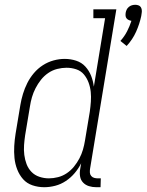

<svg xmlns="http://www.w3.org/2000/svg" viewBox="-20 -774 612 802"><path d="M509 -582 483 -603Q500 -622 511 -643.5Q522 -665 529 -687Q523 -688 517.5 -690.5Q512 -693 508.5 -697.5Q505 -702 504.5 -708Q504 -714 505 -721Q506 -727 509 -733.5Q512 -740 518 -745Q524 -750 531 -752Q538 -754 545 -754Q551 -754 557.5 -752Q564 -750 567.5 -745Q571 -740 572 -733.5Q573 -727 572 -721L570 -707Q563 -674 548.5 -641.5Q534 -609 509 -582ZM165 8Q139 8 115.5 0Q92 -8 76.5 -25.5Q61 -43 52 -66Q43 -89 40.5 -114Q38 -139 39.5 -164.5Q41 -190 45 -215L65 -335Q69 -359 76 -382Q83 -405 94 -427Q105 -449 121.5 -468.5Q138 -488 159 -501.5Q180 -515 203.5 -521.5Q227 -528 250 -528Q275 -528 298 -520.5Q321 -513 336.5 -496Q352 -479 360.5 -457.5Q369 -436 372 -412L419 -698H370V-735H466L356 -68Q355 -60 355.5 -52.5Q356 -45 361 -39Q366 -33 373.5 -31Q381 -29 389 -29H401L400 8H382Q366 8 351.5 3.5Q337 -1 327 -11.5Q317 -22 314.5 -37Q312 -52 315 -68L319 -92Q308 -70 292 -51Q276 -32 255 -18Q234 -4 210.5 2Q187 8 165 8ZM184 -29Q203 -29 222.5 -34Q242 -39 259 -50.5Q276 -62 289 -78Q302 -94 311.5 -112Q321 -130 326.5 -149Q332 -168 335 -187L355 -307Q358 -328 359.5 -349Q361 -370 359 -390Q357 -410 350 -429Q343 -448 330.5 -463Q318 -478 298.5 -484.5Q279 -491 258 -491Q239 -491 219 -486Q199 -481 181.5 -469Q164 -457 151 -440.5Q138 -424 128.5 -405.5Q119 -387 113.5 -368Q108 -349 105 -329L85 -209Q82 -189 80.5 -168Q79 -147 81.5 -127Q84 -107 91 -88.5Q98 -70 111.5 -56Q125 -42 144.5 -35.5Q164 -29 184 -29Z"/></svg>

Font: Iosevka Curly Slab Extralight
Style: Italic
Weight: 200
Italic angle: -9°
Monospace: yes
Designer: Belleve Invis
Foundry: Belleve Invis
Version: Version 22.1.2; ttfautohint (v1.8.4)